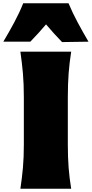

<svg xmlns="http://www.w3.org/2000/svg" viewBox="-73 -1150 559 1170"><path d="M51.3 0Q61 -65.4 66.7 -127.7Q72.3 -189.9 72.3 -269.5V-555.2Q72.3 -638.2 66.7 -702.6Q61 -767.1 51.3 -835H360.8Q350.1 -767.1 345.2 -702.6Q340.3 -638.2 340.3 -555.2V-269.5Q340.3 -189.9 345.2 -127.7Q350.1 -65.4 360.8 0ZM305.2 -893.6Q279.3 -919.9 255.1 -947Q231 -974.1 207.5 -1001.5Q184.6 -974.6 160.9 -948.2Q137.2 -921.9 111.8 -896H-52.7Q-18.1 -954.1 13.7 -1013.2Q45.4 -1072.3 68.4 -1129.9H344.7Q368.7 -1072.3 400.4 -1013.2Q432.1 -954.1 466.3 -896Z"/></svg>

Font: Pinar-DS3-FD Black
Style: Regular
Weight: 900
Designer: Amin Abedi
Version: Version 3.000